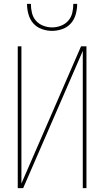

<svg xmlns="http://www.w3.org/2000/svg" viewBox="-20 -975 540 995"><path d="M72 0V-735H91V-24L400 -735H428V0H409V-711L100 0ZM250 -815Q223 -815 196.5 -824.5Q170 -834 152.5 -854Q135 -874 127.5 -901Q120 -928 120 -955H140Q140 -932 145.5 -908.5Q151 -885 166.5 -867.5Q182 -850 204.5 -841.5Q227 -833 250 -833Q273 -833 295.5 -841.5Q318 -850 333.5 -867.5Q349 -885 354.5 -908.5Q360 -932 360 -955H380Q380 -928 372.5 -901Q365 -874 347.5 -854Q330 -834 303.5 -824.5Q277 -815 250 -815Z"/></svg>

Font: Iosevka Curly Thin
Style: Regular
Weight: 100
Monospace: yes
Designer: Belleve Invis
Foundry: Belleve Invis
Version: Version 22.1.2; ttfautohint (v1.8.4)